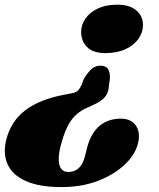

<svg xmlns="http://www.w3.org/2000/svg" viewBox="-31 -580 664 801"><path d="M423 -218.5 427.5 -252.5Q428.5 -278.5 419.5 -292.2Q410.5 -306 388.5 -306Q367.5 -306 352.5 -293.5Q337.5 -281 318.5 -250.5L309 -225Q303 -212 295 -203Q287 -194 266 -190.5L238 -185Q135.5 -166 75.2 -120.5Q15 -75 -4.5 1.5Q-19.5 60 0.5 105Q20.5 150 76.8 175.2Q133 200.5 226 200.5Q309.5 200.5 376.8 174.8Q444 149 487.5 108.5Q531 68 543.5 22.5Q556.5 -24.5 536.8 -54.8Q517 -85 473.5 -85Q421.5 -85 386.2 -56.5Q351 -28 334.5 28.5L322.5 75Q314 106.5 296.8 122Q279.5 137.5 253.5 137.5Q235.5 137.5 225.2 125.2Q215 113 214 87.5Q213 62 223.5 23Q240 -40 263.5 -74.5Q287 -109 326 -127.5L358.5 -142.5Q392.5 -157.5 407 -175.5Q421.5 -193.5 423 -218.5ZM458 -560.5Q510 -560.5 537.8 -536.5Q565.5 -512.5 565.5 -476Q565.5 -445 546.8 -418.2Q528 -391.5 493 -375Q458 -358.5 409.5 -358.5Q357 -358.5 332.2 -383.8Q307.5 -409 307.5 -447Q307.5 -477 325.8 -503Q344 -529 377.8 -544.8Q411.5 -560.5 458 -560.5Z"/></svg>

Font: Fraunces
Style: Italic
Weight: 900
Italic angle: -16°
Version: Version 1.000;[0bf87f6ff]